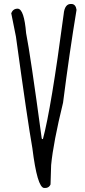

<svg xmlns="http://www.w3.org/2000/svg" viewBox="-20 -934 423 959"><path d="M338.9 -914.1Q358.4 -912.1 362.3 -884.8Q327.1 -672.9 294.9 -420.9Q246.1 -221.7 235.4 -109.4L232.4 -12.7Q223.6 6.8 200.2 4.9Q166 2 141.6 -194.3Q117.2 -332 59.6 -751L36.1 -868.2Q45.9 -891.6 69.3 -890.6Q100.6 -887.7 110.4 -768.6Q131.8 -661.1 188.5 -242.2L191.4 -239.3H194.3Q235.4 -390.6 297.9 -862.3Q302.7 -918 338.9 -914.1Z"/></svg>

Font: Sue Ellen Francisco
Style: Regular
Weight: 400
Designer: Kimberly Geswein
Foundry: Kimberly Geswein
Version: Version 1.002 2007